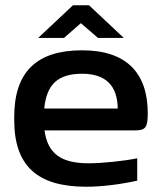

<svg xmlns="http://www.w3.org/2000/svg" viewBox="-20 -700 615 729"><path d="M541 -270C541 -422 461 -509 292 -509C119 -509 34 -427 34 -256V-244C34 -71 121 9 307 9C364 9 432 1 501 -14V-99C453 -89 368 -80 317 -80C211 -80 161 -117 149 -205H494C533 -205 541 -217 541 -270ZM125 -556H223L287 -612L352 -556H450L318 -680H257ZM148 -288C157 -380 200 -420 292 -420C383 -420 426 -373 427 -288Z"/></svg>

Font: LT Wave Medium
Style: Regular
Weight: 500
Designer: Daniel Lyons
Version: Version 2.5 (Glyphs App)